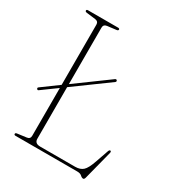

<svg xmlns="http://www.w3.org/2000/svg" viewBox="-173 -805 849 927"><g transform="rotate(30 252.0 -342.0)"><path d="M23 -248Q18 -253.5 25 -258.5L115 -324.5V-660Q115 -678 96 -680.5L47 -686.5Q37 -687.5 37 -694Q37 -700 45.5 -700H213Q221.5 -700 221.5 -694Q221.5 -687.5 211.5 -686.5L162.5 -680.5Q143.5 -678 143.5 -660V-345L324 -477Q330.5 -481.5 334.5 -476.5Q338.5 -470 332 -465.5L143.5 -328V-40.5Q143.5 -14.5 174.5 -14.5H369Q397 -14.5 413 -29Q429 -43.5 444.5 -89L468.5 -158Q471.5 -167.5 477.5 -167.5Q484 -166 481.5 -156L440 5.5Q437 16 431 16Q423.5 16 415 8Q406.5 0 389 0H45.5Q37 0 37 -6.5Q37 -12.5 47 -13.5L96 -20Q115 -22 115 -40.5V-307L32.5 -247Q27 -242.5 23 -248Z"/></g></svg>

Font: Fraunces 144pt S050 Thin
Style: Regular
Weight: 100
Version: Version 1.000; ttfautohint (v1.8.3)